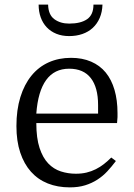

<svg xmlns="http://www.w3.org/2000/svg" viewBox="-20 -800 578 830"><path d="M137 -268H486Q488 -286 488 -294Q488 -302 488 -311Q488 -367 475 -411.5Q462 -456 437 -486.5Q412 -517 374 -533.5Q336 -550 287 -550Q234 -550 190.5 -530.5Q147 -511 116 -473Q85 -435 68 -380Q51 -325 51 -255Q51 -190 67.5 -140.5Q84 -91 114 -57.5Q144 -24 186.5 -7Q229 10 282 10Q319 10 348 1Q377 -8 401 -23.5Q425 -39 444 -59.5Q463 -80 481 -104L461 -119Q446 -104 429.5 -91Q413 -78 394 -68.5Q375 -59 354 -54Q333 -49 308 -49Q274 -49 243 -59Q212 -69 188.5 -93.5Q165 -118 151 -160.5Q137 -203 137 -268ZM279 -503Q341 -503 372.5 -462.5Q404 -422 404 -346V-309H137Q144 -405 179.5 -454Q215 -503 279 -503ZM423 -780H384Q384 -736 356.5 -717Q329 -698 279 -698Q241 -698 215 -717Q189 -736 188 -780H147Q147 -750 156 -725Q165 -700 182 -682Q199 -664 223.5 -654Q248 -644 279 -644Q310 -644 336 -653Q362 -662 381 -679.5Q400 -697 411 -722.5Q422 -748 423 -780Z"/></svg>

Font: GradeGX
Style: Regular
Weight: 100
Width: 1
Designer: Adam Twardoch
Foundry: Adam Twardoch
Version: Version 2.002; DEVELOPMENT